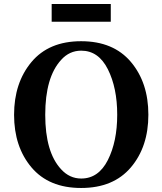

<svg xmlns="http://www.w3.org/2000/svg" viewBox="-20 -920 808 955"><path d="M50 -349Q50 -508 136.5 -611.5Q223 -715 383.5 -715Q544 -715 631 -612Q718 -509 718 -349.5Q718 -190 631 -87.5Q544 15 383.5 15Q223 15 136.5 -87.5Q50 -190 50 -349ZM384 -668Q325 -668 284 -622Q205 -536 205 -349Q205 -163 284 -78Q326 -32 384 -32Q470 -32 516.5 -124Q563 -216 563 -349.5Q563 -483 516.5 -575.5Q470 -668 384 -668ZM237 -900H531V-812H237Z"/></svg>

Font: Croissant One
Style: Regular
Weight: 400
Designer: Eduardo Rodriguez Tunni
Foundry: Eduardo Rodriguez Tunni
Version: Version 1.001